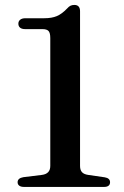

<svg xmlns="http://www.w3.org/2000/svg" viewBox="-20 -738 490 758"><path d="M80 -623H148Q164.5 -623 171.5 -615.8Q178.5 -608.5 178.5 -587.5V-83Q178.5 -67 170 -58.2Q161.5 -49.5 145.5 -47.5L72 -38.5Q49.5 -34.5 49.5 -18.5Q49.5 -10 56 -5Q62.5 0 75.5 0H390.5Q402.5 0 408.5 -4.8Q414.5 -9.5 414.5 -18.5Q414.5 -34.5 393.5 -38L328 -47.5Q311 -50 303.5 -58.5Q296 -67 296 -83V-693.5Q296 -718.5 273.5 -718.5Q265 -718.5 258.5 -715.5Q252 -712.5 245 -704.5Q224.5 -683 204.5 -674.5Q184.5 -666 154.5 -666H80.5Q67 -666 59.8 -660.2Q52.5 -654.5 52.5 -644.5Q52.5 -634.5 59.2 -628.8Q66 -623 80 -623Z"/></svg>

Font: Fraunces 12pt
Style: Regular
Weight: 400
Version: Version 1.000;[b76b70a41]